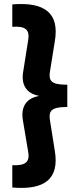

<svg xmlns="http://www.w3.org/2000/svg" viewBox="-20 -825 398 960"><path d="M41.5 112.5V1Q90 3.5 108.8 -11.8Q127.5 -27 121.5 -62.5L94.5 -223.5Q86 -273 106 -304.5Q126 -336 174.5 -345V-346Q128 -354.5 107.8 -385.8Q87.5 -417 96 -467L121.5 -628Q127 -664.5 108.5 -679.5Q90 -694.5 41.5 -691V-803Q165 -813.5 218.5 -768Q272 -722.5 254 -618L230 -468.5Q225.5 -443 231.5 -428.2Q237.5 -413.5 257.8 -407.5Q278 -401.5 316.5 -401.5V-290Q278 -290 257.8 -283.8Q237.5 -277.5 231.5 -263Q225.5 -248.5 230 -222.5L254 -71Q271.5 32.5 218.2 78Q165 123.5 41.5 112.5Z"/></svg>

Font: Geologica Thin Roman
Style: Bold
Weight: 700
Version: Version 1.010;gftools[0.9.28]